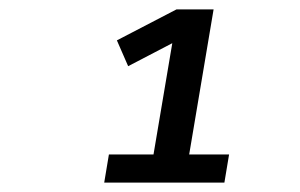

<svg xmlns="http://www.w3.org/2000/svg" viewBox="-20 -718 640 409"><path d="M202 -329 212 -389H307L347 -626L253 -577L229 -632L356 -698H435L383 -389H468L458 -329Z"/></svg>

Font: IBM Plex Mono Medm
Style: Italic
Weight: 500
Italic angle: -9°
Monospace: yes
Designer: Mike Abbink, Paul van der Laan, Pieter van Rosmalen
Foundry: Bold Monday
Version: Version 2.3